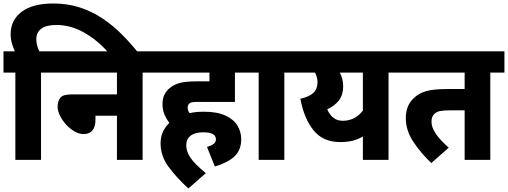

<svg xmlns="http://www.w3.org/2000/svg" viewBox="-20 -916 2910 1100"><path d="M68 -500H0V-622H65Q55 -644 48 -668.5Q41 -693 41 -721Q41 -800 103.5 -848Q166 -896 285 -896Q368 -896 438 -873Q508 -850 567 -810.5Q626 -771 676.5 -720.5Q727 -670 771 -615H601Q536 -688 460 -730.5Q384 -773 303 -773Q245 -773 216.5 -751.5Q188 -730 188 -692Q188 -672 193 -654.5Q198 -637 205 -622H297V-500H215V0H68Z M283 -622H879V-500H797V0H650V-253H527V-232Q527 -148 459 -148Q433 -148 407 -163Q381 -178 359 -202Q337 -226 323.5 -253.5Q310 -281 310 -306Q310 -335 325 -355Q340 -375 387 -375H650V-500H283Z M1166 -74Q1190 -81 1203.5 -91Q1217 -101 1217 -118Q1217 -137 1200 -147.5Q1183 -158 1144 -158Q1097 -158 1072 -138.5Q1047 -119 1047 -84Q1047 -48 1071 -12.5Q1095 23 1159 76L1059 164Q986 96 943 36Q900 -24 900 -95Q900 -132 913.5 -161Q927 -190 950 -212Q934 -233 922.5 -259.5Q911 -286 911 -321Q911 -352 922.5 -374.5Q934 -397 953 -412Q977 -432 1011 -441Q1045 -450 1112 -450H1180V-500H865V-622H1407V-500H1326V-332H1110Q1089 -332 1079.5 -330Q1070 -328 1064 -322Q1055 -314 1055 -299Q1055 -284 1066 -268Q1104 -276 1147 -276Q1224 -276 1271.5 -254Q1319 -232 1340.5 -196Q1362 -160 1362 -119Q1362 -56 1323.5 -20Q1285 16 1211 38Z M1609 -500V0H1462V-500H1394V-622H1691V-500Z M2288 -622V-500H2206V0H2059V-134Q2030 -117 1999 -109.5Q1968 -102 1929 -102Q1830 -102 1775.5 -170.5Q1721 -239 1701 -350Q1753 -362 1776 -384.5Q1799 -407 1799 -445Q1799 -460 1795 -474Q1791 -488 1785 -500H1677V-622ZM1855 -290Q1867 -260 1889 -242Q1911 -224 1944 -224Q2013 -224 2059 -282V-500H1927Q1936 -483 1941 -463.5Q1946 -444 1946 -421Q1946 -372 1921.5 -340.5Q1897 -309 1855 -290Z M2789 -500V0H2642V-284H2563Q2522 -284 2502 -280Q2482 -276 2469 -264Q2452 -248 2452 -219Q2452 -186 2477 -149.5Q2502 -113 2551 -70L2451 18Q2390 -40 2347.5 -104.5Q2305 -169 2305 -239Q2305 -278 2317.5 -307Q2330 -336 2352 -355Q2380 -382 2422 -394Q2464 -406 2546 -406H2642V-500H2274V-622H2870V-500Z"/></svg>

Font: Noto Sans Devanagari UI SemiCondensed ExtraBold
Style: Regular
Weight: 800
Width: 4
Designer: Jelle Bosma - Monotype Design Team
Foundry: Monotype Imaging Inc.
Version: Version 2.004; ttfautohint (v1.8.4.7-5d5b)